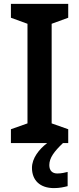

<svg xmlns="http://www.w3.org/2000/svg" viewBox="-20 -734 406 985"><path d="M233 113C233 76 258 43 303 0H330V-71L245 -101V-612L330 -643V-714H36V-643L121 -612V-101L36 -71V0H222C180 32 144 78 144 127C144 190 184 231 257 231C286 231 307 226 327 221V148C315 151 296 156 274 156C249 156 233 142 233 113Z"/></svg>

Font: Noto Sans Kayah Li SemiBold
Style: Regular
Weight: 600
Designer: Monotype Design Team, Sérgio Martins
Foundry: Monotype Imaging Inc.
Version: Version 2.002